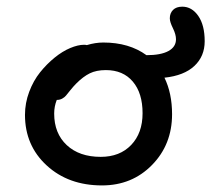

<svg xmlns="http://www.w3.org/2000/svg" viewBox="-20 -586 636 578"><path d="M287.1 -27.8Q186 -27.8 120.6 -87.9Q55.2 -147.9 55.2 -240.2Q55.2 -275.9 67.9 -309.6Q80.6 -343.3 100.6 -368.2Q120.6 -393.1 144.3 -412.4Q168 -431.6 191.4 -441.4Q214.8 -451.2 232.9 -451.2Q239.3 -451.2 241.2 -450.2Q267.1 -458 291 -458Q368.7 -458 420.9 -419.9Q464.4 -419.9 487.1 -432.4Q509.8 -444.8 509.8 -467.8Q509.8 -482.4 500.5 -501.2Q491.2 -520 491.2 -530.8Q491.2 -546.4 501 -556.2Q510.7 -565.9 528.8 -565.9Q557.6 -565.9 576.9 -538.1Q596.2 -510.3 596.2 -461.9Q596.2 -416.5 565.2 -387.5Q534.2 -358.4 475.1 -352.1Q498 -305.2 498 -242.2Q498 -150.9 437.7 -89.4Q377.4 -27.8 287.1 -27.8ZM143.1 -244.1Q143.1 -184.6 180.9 -149.2Q218.8 -113.8 283.2 -113.8Q340.8 -113.8 375 -149.7Q409.2 -185.5 409.2 -245.1Q409.2 -305.7 379.9 -340.3Q350.6 -375 298.8 -375Q270 -375 250.2 -365.2Q230.5 -355.5 210 -335Q201.2 -326.2 192.1 -314.9Q183.1 -303.7 178.7 -298.3Q174.3 -293 167.2 -289.1Q160.2 -285.2 150.9 -285.2Q143.1 -265.6 143.1 -244.1Z"/></svg>

Font: Shantell Sans Irregular
Style: Regular
Weight: 400
Designer: Stephen Nixon, Anya Danilova, Shantell Martin
Foundry: Arrow Type
Version: Version 1.006;[9816181b4]